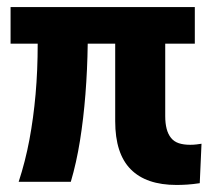

<svg xmlns="http://www.w3.org/2000/svg" viewBox="-20 -516 606 545"><path d="M481 9Q395 9 351 -35.5Q307 -80 307 -172V-392H229Q228 -318 222.5 -248.5Q217 -179 207 -116.5Q197 -54 181 0H33Q52 -58 63.5 -119.5Q75 -181 81 -248.5Q87 -316 87 -392H10V-496H533V-392H449V-186Q449 -166 453 -150.5Q457 -135 465.5 -124.5Q474 -114 487.5 -109.5Q501 -105 520 -105Q529 -105 537.5 -106Q546 -107 552 -108L547 4Q527 7 511 8Q495 9 481 9Z"/></svg>

Font: Nunito Sans 10pt Condensed ExtraBold
Style: Regular
Weight: 800
Width: 3
Designer: Vernon Adams
Foundry: Vernon Adams
Version: Version 3.101;gftools[0.9.27]